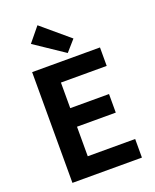

<svg xmlns="http://www.w3.org/2000/svg" viewBox="-179 -1106 973 1207"><g transform="rotate(-20 307.5 -503.0)"><path d="M91.3 0V-740.8H545.2V-617.3H239V-446.1H498.4V-321.9H239V-124.3H556.2V0ZM343 -777.1 144.7 -910.2 223.5 -1006.3 407.6 -850.7Z"/></g></svg>

Font: Noto Sans TC Thin
Style: Regular
Weight: 100
Designer: Ryoko NISHIZUKA 西塚涼子 (kana, bopomofo & ideographs); Paul D. Hunt (Latin, Greek & Cyrillic); Sandoll Communications 산돌커뮤니
Foundry: Adobe
Version: Version 2.004-H2;hotconv 1.0.118;makeotfexe 2.5.65603